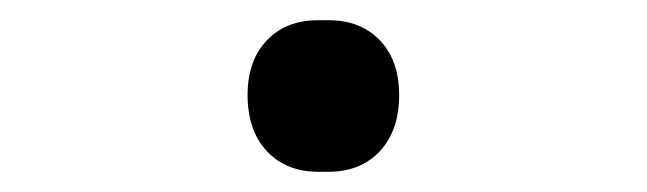

<svg xmlns="http://www.w3.org/2000/svg" viewBox="-20 -435 640 190"><path d="M295 -265Q263 -265 244 -285.5Q225 -306 225 -341Q225 -375 244 -395Q263 -415 295 -415H305Q337 -415 356 -395Q375 -375 375 -341Q375 -306 356 -285.5Q337 -265 305 -265Z"/></svg>

Font: JetBrains Mono Extra Light
Style: Regular
Weight: 200
Monospace: yes
Designer: Philipp Nurullin, Konstantin Bulenkov
Foundry: JetBrains
Version: 2.002